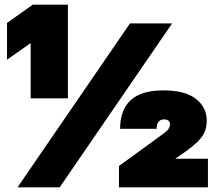

<svg xmlns="http://www.w3.org/2000/svg" viewBox="-20 -800 920 820"><path d="M111 -380V-616L10 -545V-702L120 -780H270V-380ZM55 0 535 -700H715L235 0ZM488 0V-91L653 -211Q689 -236 697.5 -246.5Q706 -257 706 -268Q706 -279 700 -284.5Q694 -290 680 -290Q666 -290 657.5 -280.5Q649 -271 649 -250H493Q493 -331 538.5 -372.5Q584 -414 677 -414Q771 -414 817 -377.5Q863 -341 863 -285Q863 -261 855.5 -240Q848 -219 825.5 -196.5Q803 -174 759 -143L728 -122H868V0Z"/></svg>

Font: Golos Text ExtraBold
Style: Regular
Weight: 800
Designer: A.Korolkova, Vitaly Kuzmin
Foundry: ParaType Ltd
Version: Version 2.004